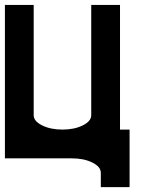

<svg xmlns="http://www.w3.org/2000/svg" viewBox="-20 -645 606 782"><path d="M468.8 -117.2H507.8V117.2H390.6V58.6Q390.6 34.2 356.2 17.1Q321.8 0 273.4 0H0V-625H117.2V-175.8Q117.2 -151.4 151.6 -134.3Q186 -117.2 234.4 -117.2Q282.7 -117.2 317.1 -134.3Q351.6 -151.4 351.6 -175.8V-625H468.8Z"/></svg>

Font: Leporid
Style: Regular
Weight: 400
Designer: GGBotNet
Foundry: GGBotNet
Version: 1.00